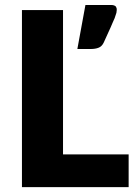

<svg xmlns="http://www.w3.org/2000/svg" viewBox="-20 -770 565 790"><path d="M239.3 -134.8H509.3V0H70.3V-728.5H239.3ZM331.5 -749.5H436.5Q445.3 -749.5 449.7 -747.6Q455.1 -745.1 457 -742.7Q459 -739.3 460 -735.4Q460.4 -732.9 460.4 -729Q460.4 -724.6 459 -717.3Q455.6 -706.1 451.7 -695.3Q449.7 -691.4 444.3 -678.7Q439 -666 435.1 -657.2Q423.8 -631.3 406.7 -594.7Q398.9 -578.6 385.7 -573.7Q372.6 -568.4 353.5 -568.4H298.3Z"/></svg>

Font: Lato-ExtraBold
Style: Regular
Weight: 500
Designer: Lukasz Dziedzic with Adam Twardoch and Botio Nikoltchev
Foundry: tyPoland Lukasz Dziedzic
Version: ""